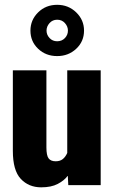

<svg xmlns="http://www.w3.org/2000/svg" viewBox="-20 -781 482 810"><path d="M34.2 -144.5Q34.2 -62 67.6 -26.4Q101.1 9.3 153.8 9.3Q196.3 9.3 223.6 -5.1Q251 -19.5 264.6 -38.1H266.1L268.1 0H404.8V-484.4H263.7V-135.7Q256.3 -119.1 244.9 -109.9Q233.4 -100.6 214.8 -100.6Q194.3 -100.6 185.1 -112.8Q175.8 -125 175.8 -159.2V-484.4H34.2ZM108.4 -651.9Q108.4 -606 140.9 -575.2Q173.3 -544.4 221.2 -544.4Q268.6 -544.4 301.5 -575.2Q334.5 -606 334.5 -651.9Q334.5 -696.8 301.5 -728.8Q268.6 -760.7 221.2 -760.7Q173.3 -760.7 140.9 -728.8Q108.4 -696.8 108.4 -651.9ZM176.3 -651.9Q176.3 -669.4 189 -683.6Q201.7 -697.8 221.2 -697.8Q241.2 -697.8 253.9 -683.6Q266.6 -669.4 266.6 -651.9Q266.6 -633.8 253.9 -620.4Q241.2 -606.9 221.2 -606.9Q201.7 -606.9 189 -620.6Q176.3 -634.3 176.3 -651.9Z"/></svg>

Font: Roboto Flex
Style: wght 700 wdth 25 opsz 34 GRAD 0.00 slnt 0.00 XTRA 468 XOPQ 96 YOPQ 79 YTLC 514 YTUC 712 YTAS 750 YTDE -203.00 YTFI 738
Weight: 700
Width: 1
Designer: Berlow after Robertson
Foundry: Google
Version: Version 3.100